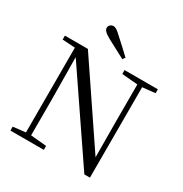

<svg xmlns="http://www.w3.org/2000/svg" viewBox="-212 -1108 1220 1277"><g transform="rotate(30 398.0 -469.0)"><path d="M465 -802.5 451.4 -783.4Q416.3 -801.8 381.6 -820.1Q346.9 -838.4 312.4 -856.9Q281.8 -873.9 269.4 -886.7Q257 -899.5 257 -912.4Q257 -925.2 267 -935Q276.9 -944.8 291.7 -944.8Q304.4 -944.8 317.4 -936Q330.5 -927.2 353.9 -905.1Q380.5 -881.7 408.5 -855.3Q436.4 -828.9 465 -802.5ZM44.5 0V-30.1L150.3 -42.1H171.8L300.9 -30.1V0ZM140.1 0V-704.6H175.7L179.5 -319.3V0ZM500.6 -698V-728H756.5V-698L651.5 -686.9H630.9ZM616.1 6.7 166.9 -653.8 164.7 -655.5 140.7 -691.6 42.6 -698V-728H219.1L641.4 -102.9L623.8 -96.7L622.1 -395.1V-728H659V6.7Z"/></g></svg>

Font: Noto Serif HK ExtraLight
Style: Regular
Weight: 200
Designer: Ryoko NISHIZUKA 西塚涼子 (kana & ideographs); Frank Grießhammer (Latin, Greek & Cyrillic); Wenlong ZHANG 张文龙 (bopomofo); San
Foundry: Adobe
Version: Version 2.002-H1;hotconv 1.1.0;makeotfexe 2.6.0